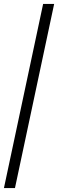

<svg xmlns="http://www.w3.org/2000/svg" viewBox="-22 -740 306 975"><path d="M-2 215 197 -720H253L54 215Z"/></svg>

Font: Radio Canada Condensed Light
Style: Italic
Weight: 300
Width: 3
Italic angle: -12°
Designer: Charles Daoud, Etienne Aubert Bonn, Alexandre Saumier Demers, Jacques Le Bailly
Foundry: Radio-Canada
Version: Version 2.104; ttfautohint (v1.8.4.7-5d5b);gftools[0.9.28.de